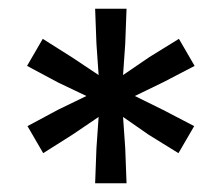

<svg xmlns="http://www.w3.org/2000/svg" viewBox="-20 -740 508 440"><path d="M198 -720H270L267 -640L262 -568L322 -609L390 -651L426 -589L355 -552L289 -520L354 -488L425 -451L389 -389L321 -431L262 -472L267 -400L270 -320H198L201 -400L206 -472L147 -432L79 -389L43 -451L114 -489L178 -520L113 -551L42 -589L78 -651L146 -608L206 -568L201 -640Z"/></svg>

Font: TASA Orbiter Display
Style: Regular
Weight: 400
Designer: Weizhong Zhang
Version: Version 1.000;Glyphs 3.1.2 (3151)